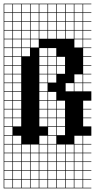

<svg xmlns="http://www.w3.org/2000/svg" viewBox="-20 -785 516 1043"><path d="M0 -765.1H476.2V-761.9H431.7V-717.5H476.2V-714.3H431.7V-669.8H476.2V-666.7H431.7V-622.2H476.2V-619H431.7V-574.6H476.2V-571.4H431.7V-527H476.2V-523.8H431.7V-479.4H476.2V-476.2H431.7V-431.7H476.2V-428.6H431.7V-384.1H476.2V-381H431.7V-336.5H476.2V-333.3H431.7V-288.9H476.2V-238.1H431.7V-193.7H476.2V-190.5H431.7V-146H476.2V-142.9H431.7V-98.4H476.2V-47.6H431.7V-3.2H476.2V0H431.7V44.4H476.2V47.6H431.7V92.1H476.2V95.2H431.7V139.7H476.2V142.9H431.7V187.3H476.2V190.5H431.7V234.9H476.2V238.1H0ZM384.1 -717.5H428.6V-761.9H384.1ZM98.4 -717.5H142.9V-761.9H98.4ZM50.8 -717.5H95.2V-761.9H50.8ZM146 -717.5H190.5V-761.9H146ZM193.7 -717.5H238.1V-761.9H193.7ZM3.2 -717.5H47.6V-761.9H3.2ZM241.3 -717.5H285.7V-761.9H241.3ZM288.9 -717.5H333.3V-761.9H288.9ZM336.5 -717.5H381V-761.9H336.5ZM384.1 -669.8H428.6V-714.3H384.1ZM98.4 -669.8H142.9V-714.3H98.4ZM146 -669.8H190.5V-714.3H146ZM50.8 -669.8H95.2V-714.3H50.8ZM193.7 -669.8H238.1V-714.3H193.7ZM3.2 -669.8H47.6V-714.3H3.2ZM241.3 -669.8H285.7V-714.3H241.3ZM288.9 -669.8H333.3V-714.3H288.9ZM336.5 -669.8H381V-714.3H336.5ZM241.3 -622.2H285.7V-666.7H241.3ZM98.4 -622.2H142.9V-666.7H98.4ZM336.5 -622.2H381V-666.7H336.5ZM384.1 -622.2H428.6V-666.7H384.1ZM3.2 -622.2H47.6V-666.7H3.2ZM193.7 -622.2H238.1V-666.7H193.7ZM146 -622.2H190.5V-666.7H146ZM288.9 -622.2H333.3V-666.7H288.9ZM50.8 -622.2H95.2V-666.7H50.8ZM98.4 -574.6H142.9V-619H98.4ZM384.1 -574.6H428.6V-619H384.1ZM3.2 -574.6H47.6V-619H3.2ZM336.5 -574.6H381V-619H336.5ZM193.7 -574.6H238.1V-619H193.7ZM146 -574.6H190.5V-619H146ZM241.3 -574.6H285.7V-619H241.3ZM288.9 -574.6H333.3V-619H288.9ZM50.8 -574.6H95.2V-619H50.8ZM98.4 -527H142.9V-571.4H98.4ZM3.2 -527H47.6V-571.4H3.2ZM146 -527H190.5V-571.4H146ZM384.1 -527H428.6V-571.4H384.1ZM50.8 -527H95.2V-571.4H50.8ZM50.8 -479.4H95.2V-523.8H50.8ZM241.3 -479.4H285.7V-523.8H241.3ZM193.7 -479.4H238.1V-523.8H193.7ZM3.2 -479.4H47.6V-523.8H3.2ZM98.4 -479.4H142.9V-523.8H98.4ZM288.9 -431.7H333.3V-476.2H288.9ZM50.8 -431.7H95.2V-476.2H50.8ZM241.3 -431.7H285.7V-476.2H241.3ZM193.7 -431.7H238.1V-476.2H193.7ZM3.2 -431.7H47.6V-476.2H3.2ZM3.2 -384.1H47.6V-428.6H3.2ZM241.3 -384.1H285.7V-428.6H241.3ZM193.7 -384.1H238.1V-428.6H193.7ZM288.9 -384.1H333.3V-428.6H288.9ZM50.8 -384.1H95.2V-428.6H50.8ZM50.8 -336.5H95.2V-381H50.8ZM193.7 -336.5H238.1V-381H193.7ZM241.3 -336.5H285.7V-381H241.3ZM384.1 -336.5H428.6V-381H384.1ZM3.2 -336.5H47.6V-381H3.2ZM50.8 -288.9H95.2V-333.3H50.8ZM384.1 -288.9H428.6V-333.3H384.1ZM336.5 -288.9H381V-333.3H336.5ZM193.7 -288.9H238.1V-333.3H193.7ZM3.2 -288.9H47.6V-333.3H3.2ZM3.2 -241.3H47.6V-285.7H3.2ZM241.3 -241.3H285.7V-285.7H241.3ZM50.8 -241.3H95.2V-285.7H50.8ZM193.7 -241.3H238.1V-285.7H193.7ZM288.9 -193.7H333.3V-238.1H288.9ZM3.2 -193.7H47.6V-238.1H3.2ZM241.3 -193.7H285.7V-238.1H241.3ZM50.8 -193.7H95.2V-238.1H50.8ZM193.7 -193.7H238.1V-238.1H193.7ZM193.7 -146H238.1V-190.5H193.7ZM50.8 -146H95.2V-190.5H50.8ZM288.9 -146H333.3V-190.5H288.9ZM3.2 -146H47.6V-190.5H3.2ZM241.3 -146H285.7V-190.5H241.3ZM193.7 -98.4H238.1V-142.9H193.7ZM50.8 -98.4H95.2V-142.9H50.8ZM288.9 -98.4H333.3V-142.9H288.9ZM3.2 -98.4H47.6V-142.9H3.2ZM241.3 -98.4H285.7V-142.9H241.3ZM241.3 -50.8H285.7V-95.2H241.3ZM3.2 -50.8H47.6V-95.2H3.2ZM288.9 -50.8H333.3V-95.2H288.9ZM241.3 -3.2H285.7V-47.6H241.3ZM3.2 -3.2H47.6V-47.6H3.2ZM193.7 -3.2H238.1V-47.6H193.7ZM384.1 -3.2H428.6V-47.6H384.1ZM50.8 -3.2H95.2V-47.6H50.8ZM146 44.4H190.5V0H146ZM288.9 44.4H333.3V0H288.9ZM98.4 44.4H142.9V0H98.4ZM193.7 44.4H238.1V0H193.7ZM50.8 44.4H95.2V0H50.8ZM384.1 44.4H428.6V0H384.1ZM241.3 44.4H285.7V0H241.3ZM336.5 44.4H381V0H336.5ZM3.2 44.4H47.6V0H3.2ZM50.8 92.1H95.2V47.6H50.8ZM384.1 92.1H428.6V47.6H384.1ZM3.2 92.1H47.6V47.6H3.2ZM336.5 92.1H381V47.6H336.5ZM241.3 92.1H285.7V47.6H241.3ZM146 92.1H190.5V47.6H146ZM288.9 92.1H333.3V47.6H288.9ZM98.4 92.1H142.9V47.6H98.4ZM193.7 92.1H238.1V47.6H193.7ZM146 139.7H190.5V95.2H146ZM3.2 139.7H47.6V95.2H3.2ZM288.9 139.7H333.3V95.2H288.9ZM241.3 139.7H285.7V95.2H241.3ZM98.4 139.7H142.9V95.2H98.4ZM50.8 139.7H95.2V95.2H50.8ZM193.7 139.7H238.1V95.2H193.7ZM336.5 139.7H381V95.2H336.5ZM384.1 139.7H428.6V95.2H384.1ZM3.2 187.3H47.6V142.9H3.2ZM384.1 187.3H428.6V142.9H384.1ZM336.5 187.3H381V142.9H336.5ZM288.9 187.3H333.3V142.9H288.9ZM193.7 187.3H238.1V142.9H193.7ZM98.4 187.3H142.9V142.9H98.4ZM50.8 187.3H95.2V142.9H50.8ZM241.3 187.3H285.7V142.9H241.3ZM146 187.3H190.5V142.9H146ZM336.5 234.9H381V190.5H336.5ZM384.1 234.9H428.6V190.5H384.1ZM193.7 234.9H238.1V190.5H193.7ZM98.4 234.9H142.9V190.5H98.4ZM50.8 234.9H95.2V190.5H50.8ZM241.3 234.9H285.7V190.5H241.3ZM3.2 234.9H47.6V190.5H3.2ZM146 234.9H190.5V190.5H146ZM288.9 234.9H333.3V190.5H288.9Z"/></svg>

Font: Jacquard 12 Charted
Style: Regular
Weight: 400
Designer: Sarah Cadigan-Fried
Version: Version 1.000